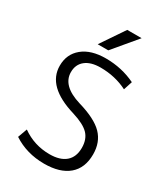

<svg xmlns="http://www.w3.org/2000/svg" viewBox="-231 -1063 1034 1179"><g transform="rotate(30 286.5 -473.5)"><path d="M63 -560Q63 -642 122.5 -691Q182 -740 287 -740Q400 -740 497 -693L477 -631Q390 -675 287 -675Q218 -675 180 -644.5Q142 -614 142 -560Q142 -463 284 -420Q408 -384 460.5 -330Q513 -276 513 -190Q513 -93 452.5 -41.5Q392 10 280 10Q156 10 60 -53L84 -119Q171 -57 280 -57Q354 -57 393.5 -91Q433 -125 433 -190Q433 -250 399.5 -285.5Q366 -321 282 -347Q63 -412 63 -560ZM274 -790H199L312 -957H414Z"/></g></svg>

Font: M PLUS 1p
Style: Regular
Weight: 400
Version: Version 1.062